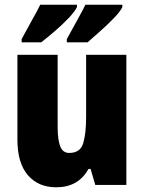

<svg xmlns="http://www.w3.org/2000/svg" viewBox="-20 -786 611 816"><path d="M517 -553V0H385L365 -68H356Q313 10 219 10Q143 10 98.5 -41.5Q54 -93 54 -193V-553H225V-248Q225 -192 236 -164Q247 -136 274 -136Q321 -136 333.5 -177Q346 -218 346 -289V-553ZM500 -756Q491 -737 464.5 -709.5Q438 -682 406.5 -654Q375 -626 352 -606H264V-620Q289 -666 310.5 -704.5Q332 -743 343 -766H500ZM307 -756Q298 -737 272 -709.5Q246 -682 214 -654.5Q182 -627 155 -606H72V-620Q97 -667 118.5 -705Q140 -743 151 -766H307Z"/></svg>

Font: Noto Sans Myanmar UI Condensed Black
Style: Regular
Weight: 900
Width: 3
Designer: Monotype Design Team
Foundry: Monotype Imaging Inc.
Version: Version 2.103; ttfautohint (v1.8.4.7-5d5b)